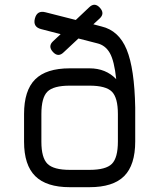

<svg xmlns="http://www.w3.org/2000/svg" viewBox="-20 -778 662 798"><path d="M245 -561Q222 -538 200 -562Q178 -586 201 -607L232 -636L151 -657Q116 -666 125 -701Q134 -736 169 -727L295 -695L350 -747Q373 -770 395 -746Q417 -722 394 -701L368 -677L402 -668Q474 -651 506.5 -572Q539 -493 542 -331V-190Q542 -92 496 -46Q450 0 352 0H270Q173 0 126.5 -46Q80 -92 80 -189V-304Q80 -402 126 -448Q172 -494 270 -494H352Q420 -494 463 -449Q455 -525 436.5 -557.5Q418 -590 384 -598L306 -618ZM470 -190V-304Q470 -372 445 -397Q420 -422 352 -422H270Q202 -422 177 -397Q152 -372 152 -304V-189Q152 -122 177.5 -97Q203 -72 270 -72H352Q420 -72 445 -97Q470 -122 470 -190Z"/></svg>

Font: Jura SemiBold
Style: Regular
Weight: 600
Designer: Daniel Johnson, Alexei Vanyashin
Foundry: Daniel Johnson
Version: Version 5.103